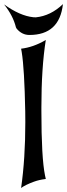

<svg xmlns="http://www.w3.org/2000/svg" viewBox="-32 -937 333 957"><path d="M73.2 0Q94.2 -146.5 94.2 -328.1Q94.2 -355 93.8 -380.9Q89.8 -594.7 76.2 -677.7L73.2 -694.3Q132.8 -701.2 192.9 -735.8L196.3 -737.8Q174.3 -599.1 174.3 -401.9Q174.3 -393.6 174.3 -384.8Q174.3 -150.4 192.4 -62.5L196.3 -44.9Q163.1 -41 136.7 -31.2Q94.2 -15.6 73.2 0ZM281.7 -916.5Q264.6 -762.7 114.7 -762.7Q77.1 -762.7 50.8 -794.4L47.4 -800.8Q33.2 -858.9 -11.7 -915Q67.4 -857.9 134.3 -851.1L146.5 -850.6Q220.7 -857.9 281.7 -916.5Z"/></svg>

Font: MedievalSharp
Style: Regular
Weight: 500
Version: Version 1.0